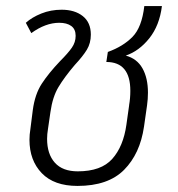

<svg xmlns="http://www.w3.org/2000/svg" viewBox="-20 -603 586 632"><path d="M467 -298Q467 -277 464 -256L454 -186Q441 -97 388.5 -44Q336 9 235 9Q158 9 117.5 -33Q77 -75 77 -143Q77 -160 80 -178L88 -241Q95 -293 117.5 -327.5Q140 -362 178 -402Q204 -428 216.5 -446Q229 -464 229 -485Q229 -507 214.5 -517.5Q200 -528 175 -528Q130 -528 83 -494L65 -528Q85 -546 116 -558.5Q147 -571 183 -571Q226 -571 252.5 -550Q279 -529 279 -489Q279 -461 266 -439.5Q253 -418 226 -389Q192 -349 172.5 -316.5Q153 -284 146 -234L138 -179Q135 -161 135 -146Q135 -96 160.5 -67.5Q186 -39 236 -39Q313 -39 349.5 -80Q386 -121 396 -192L405 -256V-257Q409 -280 409 -304Q409 -399 330 -399L335 -432Q385 -450 416 -481.5Q447 -513 455 -583H513Q505 -519 471.5 -477Q438 -435 394 -420Q431 -410 449 -378Q467 -346 467 -298Z"/></svg>

Font: FiraGO Light
Style: Italic
Weight: 300
Italic angle: -8°
Designer: bBox Type GmbH
Foundry: bBox Type GmbH
Version: Version 1.001